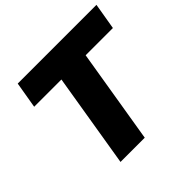

<svg xmlns="http://www.w3.org/2000/svg" viewBox="-178 -908 1090 1090"><g transform="rotate(-45 367.0 -363.5)"><path d="M75.3 -568.2 102.3 -727.3H734.4L707.4 -568.2H488.6L394.9 0H200.3L294 -568.2Z"/></g></svg>

Font: Karasuma Gothic
Style: Italic
Weight: 900
Italic angle: -9.39999°
Designer: Rasmus Andersson / Ryoko Nishizuka
Foundry: Genbu
Version: Version 1.00